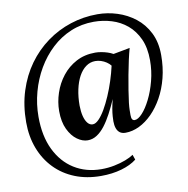

<svg xmlns="http://www.w3.org/2000/svg" viewBox="-102 -839 1162 1188"><g transform="rotate(-10 479.0 -245.0)"><path d="M38 -157.5Q38 -263.5 66.8 -353.5Q95.5 -443.5 147 -514.8Q198.5 -586 267.5 -636.2Q336.5 -686.5 418 -713Q499.5 -739.5 587.5 -739.5Q650.5 -739.5 711.8 -720Q773 -700.5 823 -661.5Q873 -622.5 903 -562.8Q933 -503 933 -422.5Q933 -346 916 -279.5Q899 -213 869 -159.2Q839 -105.5 800.8 -67Q762.5 -28.5 719.5 -7.8Q676.5 13 633 13Q611 13 597.2 2.8Q583.5 -7.5 577 -26.2Q570.5 -45 570.5 -70Q570.5 -81.5 571.8 -101.2Q573 -121 577.5 -147.5Q582 -174 590.5 -206.5Q570 -159.5 548.2 -118.5Q526.5 -77.5 502.8 -46.8Q479 -16 452.2 1.2Q425.5 18.5 394.5 18.5Q362 18.5 328.8 -5.2Q295.5 -29 273.2 -75.5Q251 -122 251 -190Q251 -246.5 269.8 -303Q288.5 -359.5 324.8 -405.8Q361 -452 413.5 -480Q466 -508 533.5 -508Q551 -508 571 -504.5Q591 -501 610 -494.8Q629 -488.5 644 -480L748.5 -499.5Q740 -469.5 730.5 -426.8Q721 -384 712.2 -336.5Q703.5 -289 696.2 -244.2Q689 -199.5 685 -165.5Q682 -138.5 681.8 -120.5Q681.5 -102.5 681.5 -90Q681.5 -70 687 -62.2Q692.5 -54.5 702 -54.5Q723.5 -54.5 750.5 -83.8Q777.5 -113 802.2 -162.5Q827 -212 843.2 -274.2Q859.5 -336.5 859.5 -402.5Q859.5 -481.5 834 -537.2Q808.5 -593 765.8 -628.8Q723 -664.5 669 -681Q615 -697.5 557.5 -697.5Q480 -697.5 412.8 -669.5Q345.5 -641.5 291.5 -591.2Q237.5 -541 199 -475Q160.5 -409 139.8 -333Q119 -257 119 -177Q119 -56.5 160.8 29.8Q202.5 116 276.2 162.2Q350 208.5 446.5 209Q489.5 209 529 201Q568.5 193 600.2 180.8Q632 168.5 651.5 155L662.5 187Q625 216.5 566.8 233.2Q508.5 250 437.5 250Q347.5 250 274 220.5Q200.5 191 147.8 136.5Q95 82 66.5 7.2Q38 -67.5 38 -157.5ZM381.5 -201.5Q382 -164 389.2 -135.2Q396.5 -106.5 410 -90Q423.5 -73.5 442 -73.5Q460 -73.5 480.2 -94Q500.5 -114.5 520.8 -149.2Q541 -184 560 -227.8Q579 -271.5 594.2 -318.8Q609.5 -366 619.5 -411Q609.5 -424 593.8 -434.5Q578 -445 560 -450.8Q542 -456.5 524.5 -456.5Q492 -456.5 465.5 -437.2Q439 -418 420.2 -383.5Q401.5 -349 391.5 -302.5Q381.5 -256 381.5 -201.5Z"/></g></svg>

Font: Merriweather 72pt ExtraBold
Style: Italic
Weight: 800
Italic angle: -7.8°
Version: Version 2.101